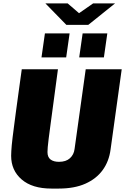

<svg xmlns="http://www.w3.org/2000/svg" viewBox="-20 -1090 730 1120"><path d="M280 10Q168 10 106.5 -43Q45 -96 45 -181Q45 -194 46 -208.5Q47 -223 48.5 -242.5Q50 -262 53.5 -288.5Q57 -315 61.5 -351Q66 -387 72.5 -435Q79 -483 87.5 -545Q96 -607 107 -686H318Q303 -574 292.5 -495.5Q282 -417 275 -365.5Q268 -314 264 -282Q260 -250 258.5 -232Q257 -214 257 -203Q257 -173 275 -159.5Q293 -146 324 -146Q365 -146 388 -167Q411 -188 415 -221L480 -686H690L625 -218Q616 -149 579 -98Q542 -47 478 -18.5Q414 10 323 10ZM367 -945 245 -1070H375L441 -1013L523 -1070H651L495 -945ZM222 -755 242 -895H386L366 -755ZM442 -755 462 -895H606L586 -755Z"/></svg>

Font: Chivo Medium Black
Style: Italic
Weight: 900
Italic angle: -8.05°
Version: Version 2.002